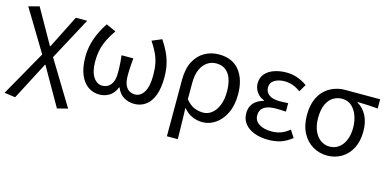

<svg xmlns="http://www.w3.org/2000/svg" viewBox="-73 -957 3147 1569"><g transform="rotate(15 1500.5 -172.5)"><path d="M102.7 212.6 10.2 199.6 225.8 -182.3 14.1 -533 104.1 -556.8 269.5 -264.5H273.5L413.7 -543.4H509.6L317 -184.2L544.9 190.2L456.1 212.6L273.5 -107.2H269.5Z M759.6 13.4Q706.5 13.4 663.7 -16.6Q620.9 -46.6 596.2 -106.6Q571.4 -166.6 571.4 -255.8Q571.4 -313.6 584.7 -366Q598.1 -418.4 620.6 -466.5Q643.2 -514.6 671.4 -556.8L754.7 -519.4Q724 -475.2 702.6 -432.5Q681.1 -389.8 669.9 -343.1Q658.7 -296.3 658.7 -239.7Q658.7 -155 688.8 -109Q719 -62.9 764.3 -62.9Q790.8 -62.9 813 -75.9Q835.2 -89 849 -118.5Q862.8 -148 862.8 -198.1Q862.8 -220.8 862 -243.2Q861.2 -265.6 859.4 -290.5Q857.7 -315.5 853.9 -344.2H953.7Q950.9 -315.5 948.9 -290.5Q946.9 -265.6 946.1 -243.2Q945.4 -220.8 945.4 -198.1Q945.4 -146.4 958.8 -116.9Q972.2 -87.4 994.3 -75.1Q1016.4 -62.9 1042.1 -62.9Q1087.6 -62.9 1117 -109.6Q1146.5 -156.3 1146.5 -253.9Q1146.5 -309.9 1137.5 -353Q1128.4 -396.1 1109.3 -436.3Q1090.1 -476.6 1059.4 -522.2L1141.9 -556.8Q1171.2 -513.3 1192.9 -468.7Q1214.7 -424.1 1226.9 -373.1Q1239.1 -322.1 1239.1 -258.6Q1239.1 -167.9 1216.2 -107.5Q1193.4 -47.2 1151.7 -16.9Q1110 13.4 1054.3 13.4Q1007.5 13.4 967.3 -10Q927.1 -33.4 906.2 -85.2H902.2Q882.2 -33.4 844 -10Q805.7 13.4 759.6 13.4Z M1383.1 199.6V-277.9Q1383.1 -372.3 1415.8 -434Q1448.4 -495.7 1502.8 -526.2Q1557.2 -556.8 1622.8 -556.8Q1736.8 -556.8 1796.7 -482.3Q1856.6 -407.8 1856.6 -280Q1856.6 -187.5 1824.4 -121.5Q1792.3 -55.6 1741 -21.1Q1689.7 13.4 1632.8 13.4Q1589.3 13.4 1547.6 -3.8Q1505.9 -20.9 1469 -64.5Q1470.8 -15.4 1471.9 26.3Q1473 68 1473.7 109.6Q1474.5 151.2 1475.3 199.6ZM1617.6 -63.7Q1657.7 -63.7 1690.6 -89.4Q1723.6 -115.2 1743.3 -163.6Q1763 -212 1763 -278.8Q1763 -339.2 1748 -384.5Q1732.9 -429.8 1701.1 -454.9Q1669.3 -480.1 1618.8 -480.1Q1579.4 -480.1 1545.5 -457.4Q1511.5 -434.8 1490.8 -389.7Q1470.2 -344.6 1470.2 -275.4V-136.8Q1508.6 -91.3 1545.1 -77.5Q1581.7 -63.7 1617.6 -63.7Z M2189.9 13.4Q2123 13.4 2071 -6.1Q2019 -25.6 1989.8 -62.4Q1960.6 -99.1 1960.6 -149.6Q1960.6 -188.8 1975.7 -215.9Q1990.9 -243 2016.6 -260Q2042.3 -277 2073.2 -284.4V-289.4Q2031.5 -305.2 2009.4 -338.7Q1987.2 -372.2 1987.2 -410.5Q1987.2 -460.1 2015.8 -492.5Q2044.4 -524.8 2091.5 -540.8Q2138.5 -556.8 2194.4 -556.8Q2243.6 -556.8 2287.9 -540.9Q2332.3 -524.9 2369.8 -497.6L2333.5 -436Q2301.8 -458.9 2268.2 -471.2Q2234.6 -483.6 2197.1 -483.6Q2146.9 -483.6 2112.3 -462.4Q2077.7 -441.2 2077.7 -399.5Q2077.7 -362.5 2107.4 -339Q2137 -315.5 2202.3 -315.5Q2218.5 -315.5 2234.7 -316.3Q2250.9 -317.2 2270.5 -318.2V-246.5Q2246.7 -248.5 2226.4 -249.1Q2206.1 -249.7 2185.5 -249.7Q2118.9 -249.7 2085.3 -226.5Q2051.6 -203.3 2051.6 -157.8Q2051.6 -112.1 2091 -86Q2130.4 -59.8 2199.4 -59.8Q2238.7 -59.8 2274.5 -72.1Q2310.3 -84.5 2348 -115.2L2387.5 -54.4Q2338.6 -16.3 2292.6 -1.4Q2246.6 13.4 2189.9 13.4Z M2686.5 13.4Q2621.3 13.4 2565.9 -18.9Q2510.5 -51.2 2477 -113.6Q2443.6 -176.1 2443.6 -265.2Q2443.6 -337.4 2463.8 -389.7Q2484.1 -442.1 2519 -476Q2554 -509.8 2598.5 -526.6Q2643 -543.4 2691.5 -543.4H2988.4V-465.1Q2942.4 -468.9 2902.2 -471.3Q2862 -473.8 2816.8 -474.2V-469.8Q2866.9 -441.5 2895.4 -386.2Q2923.9 -330.9 2923.9 -253.9Q2923.9 -169.8 2892.5 -109.9Q2861.2 -50 2807.2 -18.3Q2753.2 13.4 2686.5 13.4ZM2687.3 -62.9Q2731 -62.9 2764.3 -87.1Q2797.6 -111.4 2816.5 -155.8Q2835.4 -200.2 2835.4 -261.3Q2835.4 -316.3 2818.2 -363.1Q2801 -409.8 2768.3 -438.5Q2735.6 -467.1 2688.5 -467.1Q2645.9 -467.1 2611.7 -445.3Q2577.4 -423.4 2557.6 -378.4Q2537.8 -333.4 2537.8 -265.2Q2537.8 -202.9 2557.3 -157.5Q2576.8 -112.2 2610.8 -87.5Q2644.7 -62.9 2687.3 -62.9Z"/></g></svg>

Font: Noto Sans SC Thin
Style: Regular
Weight: 100
Designer: Ryoko NISHIZUKA 西塚涼子 (kana, bopomofo & ideographs); Paul D. Hunt (Latin, Greek & Cyrillic); Sandoll Communications 산돌커뮤니
Foundry: Adobe
Version: Version 2.004-H2;hotconv 1.0.118;makeotfexe 2.5.65603